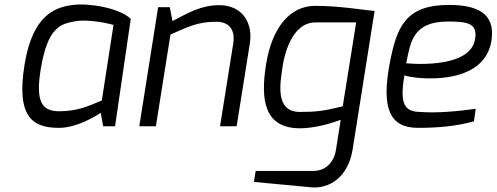

<svg xmlns="http://www.w3.org/2000/svg" viewBox="-20 -563 2214 856"><path d="M161 -251C192 -442 249 -456 314 -468C355 -476 426 -468 486 -452L434 -115C366 -86 320 -67 243 -67C165 -67 139 -113 161 -251ZM90 -278C50 -37 129 7 243 7C320 7 400 -41 429 -60L440 0H493L563 -479C512 -528 376 -550 306 -541C224 -531 126 -495 90 -278Z M601 0H675L740 -409C823 -446 865 -466 945 -466C996 -466 1030 -436 1020 -370L961 0H1035L1094 -370C1108 -458 1063 -540 957 -540C876 -540 816 -504 749 -469L737 -531H685Z M1240 -268C1247 -313 1279 -463 1386 -463H1568L1508 -89C1422 -68 1391 -64 1317 -64C1203 -64 1230 -197 1240 -268ZM1112 248 1366 272C1447 280 1532 228 1552 104L1650 -514C1604 -518 1492 -537 1386 -537C1274 -537 1193 -443 1166 -275C1141 -117 1158 9 1318 9C1363 9 1431 -3 1499 -29L1478 104C1468 168 1425 199 1378 199H1120Z M1791 -281C1810 -372 1818 -467 1977 -467C2066 -467 2110 -459 2098 -388C2075 -250 1791 -281 1791 -281ZM1717 -278C1681 -84 1715 7 1843 7C1926 7 2009 1 2093 -22L2101 -78C2023 -67 1928 -58 1852 -64C1781 -65 1762 -103 1783 -227C1820 -212 2144 -169 2172 -388C2187 -504 2107 -541 1981 -541C1786 -541 1748 -441 1717 -278Z"/></svg>

Font: Exo
Style: Regular Italic
Weight: 400
Designer: Natanael Gama
Version: Version 1.00